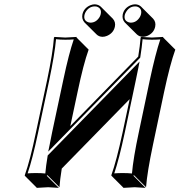

<svg xmlns="http://www.w3.org/2000/svg" viewBox="-20 -821 842 900"><path d="M555.2 -752.9Q561.5 -783.2 592.3 -796.4Q603.5 -800.8 613.3 -800.8Q630.4 -800.3 641.1 -790L697.8 -733.4Q711.9 -717.8 707.5 -696.3Q701.2 -666 670.4 -652.8Q659.2 -648.4 649.4 -648.4Q632.3 -649.4 621.6 -659.7L564.9 -715.8Q551.3 -731.4 555.2 -752.9ZM366.2 -752.9Q372.6 -783.2 403.3 -796.4Q414.1 -800.8 424.3 -800.8Q441.4 -799.8 452.1 -790L508.8 -733.4Q522.9 -717.8 518.6 -696.3Q512.2 -666 481.4 -652.8Q470.7 -648.4 460.4 -648.4Q443.4 -648.9 432.6 -659.7L376 -715.8Q362.3 -731.4 366.2 -752.9ZM200.7 -444.8Q228 -574.2 232.9 -645L235.8 -647.9Q237.8 -647.9 286.1 -645L338.9 -647.9V-645L395.5 -588.4Q371.1 -521 343.3 -388.2L309.6 -230L627.9 -555.7Q636.2 -606.4 639.2 -645L641.6 -647.9Q643.6 -647.9 691.9 -645L744.6 -647.9L745.1 -645L801.8 -588.4Q777.3 -521 749 -388.7L697.3 -143.6Q669.9 -14.2 664.6 56.6L607.9 0L605.5 2.9L662.1 59.6Q660.2 59.6 611.3 56.6L559.1 59.6L502.4 2.9L502 0Q526.4 -68.4 554.7 -200.2L587.9 -356.4L269.5 -30.8Q261.2 21 258.8 56.6L202.1 0L199.2 2.9L255.9 59.6Q253.9 59.6 205.6 56.6L152.8 59.6L96.2 2.9V0Q121.1 -68.8 148.4 -200.2ZM210.4 -442.9 158.2 -197.8Q132.3 -75.2 109.4 -8.3Q127.4 -9.8 148.9 -9.8Q174.3 -9.8 192.4 -7.8Q195.3 -42.5 203.1 -88.9L203.6 -92.3L634.3 -532.7L627.9 -500Q622.6 -472.7 616.2 -442.9L564.5 -197.8Q538.1 -74.7 515.6 -8.3Q534.2 -9.8 555.2 -9.8Q580.1 -9.8 598.6 -7.8Q604.5 -78.6 630.9 -202.1L682.6 -447.3Q709 -570.8 731.4 -636.2Q712.9 -634.8 691.9 -634.8Q667 -634.8 648.4 -637.2Q645 -599.6 637.7 -553.7L637.2 -550.8L206.1 -110.4L212.9 -143.1Q218.8 -173.3 224.6 -202.1L276.9 -447.3Q303.2 -571.3 325.7 -636.2Q307.1 -634.8 286.1 -634.8Q260.7 -634.8 242.7 -637.2Q236.3 -566.4 210.4 -442.9ZM376 -751Q370.6 -724.6 393.6 -716.8Q396 -716.3 397 -715.8Q400.9 -715.3 403.8 -714.8Q430.7 -714.8 446.8 -741.2Q450.7 -748.5 452.1 -754.9Q457.5 -780.3 436 -789.1Q433.1 -790 431.2 -790.5Q427.2 -791 424.3 -791Q397.5 -791 381.3 -764.6Q377.4 -757.3 376 -751ZM564.9 -751Q559.6 -725.6 581.1 -717.3Q584 -716.3 585.9 -715.8Q589.8 -715.3 592.8 -714.8Q619.6 -714.8 635.7 -741.2Q639.6 -748.5 641.1 -754.9Q646.5 -780.3 625 -789.1Q622.1 -790 620.1 -790.5Q616.2 -791 613.3 -791Q586.4 -791 570.8 -764.6Q566.4 -757.3 564.9 -751Z"/></svg>

Font: Linux Biolinum Shadow O
Style: Italic
Weight: 400
Italic angle: -12°
Designer: Philipp H. Poll
Foundry: Philipp H. Poll
Version: Version 0.6.2